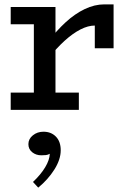

<svg xmlns="http://www.w3.org/2000/svg" viewBox="-20 -503 589 879"><path d="M202 -236V-314Q239 -363 281 -401.5Q323 -440 368 -461.5Q413 -483 458 -483H500V-282H414V-386Q383 -386 348 -368Q313 -350 276 -316.5Q239 -283 202 -236ZM29 0V-79H341V0ZM135 -22V-471H234V-22ZM29 -392V-471H228V-392ZM258 185Q258 227 229 273Q200 319 155 356L131 330Q167 296 187 262.5Q207 229 208 201Q199 206 190 207Q181 208 169 208Q145 208 127.5 194Q110 180 110 157Q110 133 130.5 116.5Q151 100 179 100Q214 100 236 122.5Q258 145 258 185Z"/></svg>

Font: BioRhyme
Style: Regular
Weight: 400
Designer: Aoife Mooney
Foundry: Aoife Mooney Type
Version: Version 1.600;gftools[0.9.33]